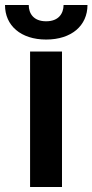

<svg xmlns="http://www.w3.org/2000/svg" viewBox="-55 -753 372 773"><path d="M66.1 0H194.6V-545.5H66.1ZM-34.8 -733C-35.2 -649.9 29.1 -593.8 130.7 -593.8C233 -593.8 297.2 -649.9 297.2 -733H201C200.6 -698.2 180.8 -667.3 130.7 -667.3C79.9 -667.3 60.7 -698.9 60.7 -733Z"/></svg>

Font: Margiela Sans Semi Bold
Style: Regular
Weight: 600
Designer: Stefan Endress, Andreas Faust
Version: Version 1.100;FEAKit 1.0